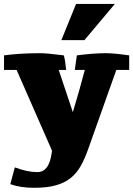

<svg xmlns="http://www.w3.org/2000/svg" viewBox="-20 -750 663 955"><path d="M285.2 -550.3 358.4 -730.5H551.3L399.9 -550.3ZM505.4 -485.4Q515.6 -485.4 525.6 -484.9Q535.6 -484.4 548.8 -483.4Q562 -482.4 579.6 -480.2Q597.2 -478 622.6 -474.6V-402.3H558.6L417.5 -5.4Q401.4 40 381.6 75.4Q361.8 110.8 332 135Q302.2 159.2 258.5 171.6Q214.8 184.1 150.4 184.1Q80.6 184.1 31.2 166L53.7 82.5Q115.7 106 165 106Q185.5 106 198.7 96.2Q211.9 86.4 220 71Q228 55.7 232.2 36.9Q236.3 18.1 238.8 -0.5L62.5 -402.3H0V-474.6Q39.6 -480 84.2 -482.7Q128.9 -485.4 179.2 -485.4Q197.8 -485.4 226.8 -482.7Q255.9 -480 297.4 -474.6Q304.7 -449.2 309.1 -402.3H272L342.3 -191.9Q359.4 -249 374.3 -301.3Q389.2 -353.5 401.9 -402.3H352.1L362.3 -474.6Q403.8 -480 439.2 -482.7Q474.6 -485.4 505.4 -485.4Z"/></svg>

Font: Tienne Black
Style: Regular
Weight: 900
Designer: vernon adams
Foundry: vernon adams
Version: Version 001.001